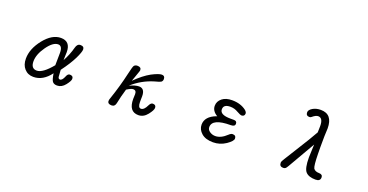

<svg xmlns="http://www.w3.org/2000/svg" viewBox="-32 -1409 4064 2118"><g transform="rotate(20 2000.0 -350.5)"><path d="M256.8 -24.4Q217.8 -67.4 217.8 -141.6Q217.8 -255.9 309.6 -372.1Q402.3 -487.3 504.9 -487.3Q617.2 -487.3 617.2 -361.3L615.2 -306.6L614.3 -266.6Q659.2 -347.7 682.6 -436.5Q695.3 -487.3 733.4 -487.3Q777.3 -487.3 777.3 -450.2Q777.3 -420.9 739.3 -341.8Q699.2 -259.8 621.1 -155.3L627 -73.2Q631.8 -51.8 649.4 -51.8Q675.8 -51.8 697.3 -105.5Q710.9 -140.6 734.4 -140.6Q775.4 -140.6 775.4 -104.5Q775.4 -80.1 735.4 -29.3Q695.3 21.5 641.6 21.5Q603.5 21.5 586.9 -1Q571.3 -21.5 560.5 -92.8Q475.6 21.5 362.3 21.5Q296.9 21.5 256.8 -24.4ZM547.9 -182.6 549.8 -329.1Q549.8 -410.2 500 -410.2Q439.5 -410.2 373 -316.4Q306.6 -222.7 306.6 -141.6Q306.6 -56.6 375 -56.6Q444.3 -56.6 547.9 -182.6Z M1234.4 -14.6Q1234.4 -30.3 1244.1 -53.7Q1298.8 -213.9 1333 -366.2Q1353.5 -458 1363.3 -470.7Q1377 -487.3 1402.3 -487.3Q1447.3 -487.3 1447.3 -451.2L1443.4 -434.6L1399.4 -309.6Q1490.2 -400.4 1572.3 -445.3Q1653.3 -487.3 1688.5 -487.3Q1725.6 -487.3 1725.6 -448.2Q1725.6 -423.8 1708 -412.1Q1697.3 -404.3 1636.7 -388.7Q1496.1 -346.7 1386.7 -248Q1454.1 -279.3 1497.1 -279.3Q1565.4 -279.3 1565.4 -188.5L1564.5 -149.4V-121.1Q1564.5 -54.7 1598.6 -54.7Q1635.7 -54.7 1665 -118.2Q1681.6 -152.3 1704.1 -152.3Q1743.2 -152.3 1743.2 -116.2Q1743.2 -88.9 1700.2 -34.2Q1656.2 21.5 1595.7 21.5Q1482.4 21.5 1482.4 -127.9L1484.4 -183.6Q1484.4 -228.5 1447.3 -228.5Q1423.8 -228.5 1373 -196.3Q1345.7 -105.5 1329.1 -22.5Q1320.3 21.5 1282.2 21.5Q1234.4 21.5 1234.4 -14.6Z M2335.9 -20.5Q2288.1 -62.5 2288.1 -119.1Q2288.1 -214.8 2410.2 -261.7L2418.9 -264.6Q2353.5 -303.7 2353.5 -364.3Q2353.5 -417 2398.4 -453.1Q2441.4 -487.3 2514.6 -487.3Q2615.2 -487.3 2681.6 -435.5Q2703.1 -416 2703.1 -400.4Q2703.1 -364.3 2664.1 -364.3Q2654.3 -364.3 2611.3 -387.7Q2569.3 -413.1 2520.5 -413.1Q2440.4 -413.1 2440.4 -354.5Q2440.4 -290 2565.4 -290H2605.5Q2641.6 -290 2641.6 -256.8Q2641.6 -223.6 2592.8 -223.6Q2377 -223.6 2377 -123Q2377 -91.8 2406.2 -72.3Q2435.5 -51.8 2471.7 -51.8Q2538.1 -51.8 2605.5 -116.2Q2627.9 -137.7 2646.5 -137.7Q2687.5 -137.7 2687.5 -99.6Q2687.5 -70.3 2621.1 -24.4Q2552.7 21.5 2471.7 21.5Q2383.8 21.5 2335.9 -20.5Z M3252 -22.5Q3252 -40 3277.3 -77.1L3457 -366.2L3521.5 -476.6L3523.4 -550.8Q3523.4 -646.5 3465.8 -646.5Q3438.5 -646.5 3399.4 -613.3Q3389.6 -604.5 3377 -604.5Q3335.9 -604.5 3335.9 -645.5Q3335.9 -673.8 3376 -698.2Q3416 -721.7 3469.7 -721.7Q3609.4 -721.7 3609.4 -554.7L3605.5 -460.9L3604.5 -338.9L3605.5 -255.9Q3607.4 -117.2 3623 -87.9Q3642.6 -59.6 3690.4 -59.6Q3731.4 -58.6 3731.4 -23.4Q3731.4 21.5 3675.8 21.5Q3595.7 21.5 3560.5 -16.6Q3524.4 -53.7 3524.4 -186.5L3530.3 -336.9L3388.7 -91.8Q3335.9 2.9 3325.2 11.7Q3314.5 21.5 3296.9 21.5Q3252 21.5 3252 -22.5Z"/></g></svg>

Font: FakePearl
Style: Regular
Weight: 400
Version: Version 1.2